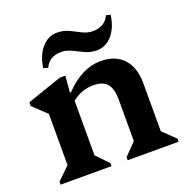

<svg xmlns="http://www.w3.org/2000/svg" viewBox="-127 -832 924 950"><g transform="rotate(-20 334.5 -356.5)"><path d="M33 0V-16L98 -79V-349L27 -416V-436L210 -499H239L232 -412H237Q328 -507 427 -507Q504 -507 546.5 -461Q589 -415 589 -331V-79L654 -16V0H386V-16L447 -79V-296Q447 -355 424.5 -381Q402 -407 352 -407Q289 -407 240 -366V-79L301 -16V0ZM430 -563Q396 -563 367.5 -576.5Q339 -590 313 -603Q287 -616 259 -616Q196 -616 173 -564L149 -571Q158 -635 191.5 -674Q225 -713 272 -713Q307 -713 335 -699.5Q363 -686 389 -672.5Q415 -659 443 -659Q507 -659 530 -711L553 -705Q544 -640 510.5 -601.5Q477 -563 430 -563Z"/></g></svg>

Font: Platypi SemiBold
Style: Regular
Weight: 600
Designer: David Sargent
Foundry: Bolt Cutter Type
Version: Version 1.200; ttfautohint (v1.8.4.7-5d5b)